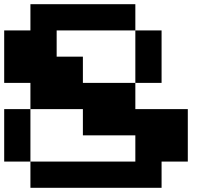

<svg xmlns="http://www.w3.org/2000/svg" viewBox="-20 -1020 1040 915"><path d="M125 -937.5V-1000H375H625V-937.5V-875H687.5H750V-750V-625H687.5H625V-562.5V-500H750H875V-375V-250H812.5H750V-187.5V-125H437.5H125V-187.5V-250H62.5H0V-375V-500H62.5H125V-562.5V-625H62.5H0V-750V-875H62.5H125ZM625 -750V-875H437.5H250V-812.5V-750H312.5H375V-687.5V-625H500H625ZM375 -437.5V-500H250H125V-375V-250H375H625V-312.5V-375H500H375Z"/></svg>

Font: Press Start 2P
Style: Regular
Weight: 500
Monospace: yes
Version: Version 2.14